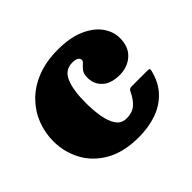

<svg xmlns="http://www.w3.org/2000/svg" viewBox="-133 -710 901 901"><g transform="rotate(-45 317.0 -260.0)"><path d="M25 -250Q25 -306.5 45.2 -358.5Q65.5 -410.5 105.5 -451.2Q145.5 -492 205.2 -516Q265 -540 344 -540Q425 -540 479.5 -516Q534 -492 561.5 -453.8Q589 -415.5 589 -372Q589 -313.5 553.5 -281.8Q518 -250 466 -250Q408.5 -250 378.8 -277.8Q349 -305.5 349 -348Q349 -373.5 359.2 -387.2Q369.5 -401 379.8 -409.2Q390 -417.5 390 -426Q390 -436 380 -442.5Q370 -449 349 -449Q300.5 -449 280.2 -402.2Q260 -355.5 260 -270Q260 -223 267 -180.2Q274 -137.5 292.2 -110.2Q310.5 -83 345 -83Q382 -83 405.2 -102.5Q428.5 -122 446.5 -160.5Q450 -168 454.8 -170.5Q459.5 -173 471 -173H569Q582 -173 584.5 -170.2Q587 -167.5 584.5 -157.5Q569 -95 531.2 -55.8Q493.5 -16.5 439.8 1.8Q386 20 323 20Q222.5 20 156.2 -18.2Q90 -56.5 57.5 -118.2Q25 -180 25 -250Z"/></g></svg>

Font: Besley* Fatface
Style: Regular
Weight: 900
Designer: Owen Earl
Foundry: indestructible type*
Version: Version 3.000; ttfautohint (v1.8.3)